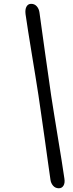

<svg xmlns="http://www.w3.org/2000/svg" viewBox="-20 -798 385 1018"><path d="M183.7 -294.1Q190 -251.3 198.7 -190.7Q207.4 -130.1 216.7 -64.8Q225.9 0.5 233.9 58.7Q241.8 116.9 247.5 154.8Q249.9 173.1 261.4 186.5Q273 199.9 291.3 200.2Q308 200.5 316.6 186.3Q325.3 172.1 321.3 148Q315.8 109.1 306.6 51.7Q297.3 -5.7 286.9 -69.2Q276.6 -132.8 267 -191.6Q257.4 -250.4 251.2 -291.7Q245.4 -332.8 237 -391.7Q228.5 -450.6 219.4 -514.8Q210.3 -579 202.5 -636.1Q194.7 -693.2 189.4 -730.9Q186.8 -751.4 174.9 -764.6Q163 -777.9 145.1 -777.6Q128.8 -777.7 120.6 -763.1Q112.3 -748.5 115.4 -723.1Q121 -684.7 129.6 -629.4Q138.3 -574.1 148.4 -513Q158.5 -451.9 167.8 -394.5Q177 -337.1 183.7 -294.1Z"/></svg>

Font: Fraunces 144pt SuperSoft SemiBold
Style: Italic
Weight: 600
Italic angle: -16°
Version: Version 1.000;[b76b70a41]